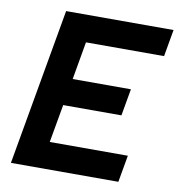

<svg xmlns="http://www.w3.org/2000/svg" viewBox="-79 -765 779 837"><g transform="rotate(10 311.0 -346.5)"><path d="M24.4 0H500L521 -119.1H175.3L205.1 -287.6H462.9L483.9 -406.7H226.1L255.4 -574.2H601.1L622.1 -693.4H146.5L125.5 -574.2Z"/></g></svg>

Font: Cascadia Code NF
Style: Bold Italic
Weight: 700
Italic angle: -10°
Monospace: yes
Designer: Aaron Bell
Foundry: Saja Typeworks
Version: Version 2404.023